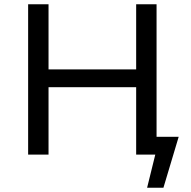

<svg xmlns="http://www.w3.org/2000/svg" viewBox="-20 -720 888 894"><path d="M812 -83H709V-700H614V-397H206V-700H111V0H206V-314H614V0H703L665 154H741Z"/></svg>

Font: Montserrat-Alt1 Med
Style: Regular
Weight: 500
Designer: Differentunic
Foundry: Differentunic
Version: Version 7.222